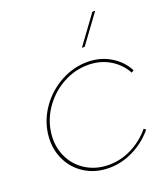

<svg xmlns="http://www.w3.org/2000/svg" viewBox="-136 -826 812 931"><g transform="rotate(-20 270.0 -360.0)"><path d="M341.8 -509.8Q407.2 -509.8 460 -478.8Q512.7 -447.8 540 -395L527.8 -387.2Q501 -437 451.4 -466.1Q401.9 -495.1 339.8 -495.1Q272.9 -495.1 211.9 -462.2Q150.9 -429.2 110.6 -372.8Q70.3 -316.4 61 -250Q51.8 -183.6 76.4 -127.2Q101.1 -70.8 153.1 -37.8Q205.1 -4.9 272 -4.9Q334 -4.9 390.6 -33.4Q447.3 -62 488.8 -111.8L499 -104Q456.1 -51.8 395 -21Q334 9.8 268.1 9.8Q197.3 9.8 142.3 -25.1Q87.4 -60.1 61.3 -119.9Q35.2 -179.7 44.9 -250Q54.7 -320.3 97.9 -380.1Q141.1 -439.9 206.1 -474.9Q271 -509.8 341.8 -509.8ZM341.8 -583 449.2 -730H463.9L356 -583Z"/></g></svg>

Font: Human Sans Thin
Style: Italic
Weight: 100
Italic angle: -8°
Designer: Tim Radville
Foundry: Continuum
Version: Version 1.000;FEAKit 1.0